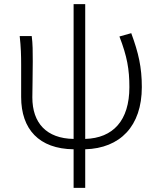

<svg xmlns="http://www.w3.org/2000/svg" viewBox="-20 -707 771 926"><path d="M556 -531C593 -435 604 -373 604 -287C604 -125 525 -41 391 -37V-687H335V-37C204 -39 136 -114 136 -237C136 -269 138 -347 138 -412C138 -458 138 -495 133 -533H75C81 -479 82 -438 82 -395V-239C82 -84 168 11 335 13V199H391V13C559 8 664 -98 664 -287C664 -383 648 -452 613 -547Z"/></svg>

Font: Genne Gothic Light
Style: Regular
Weight: 300
Designer: Ryoko NISHIZUKA (kana & ideographs); Paul D. Hunt (Latin, Greek & Cyrillic); Wenlong ZHANG (bopomofo); Sandoll Communica
Foundry: Adobe Systems Incorporated
Version: Version 1.004;PS 1.004;hotconv 16.6.51;makeotf.lib2.5.65220